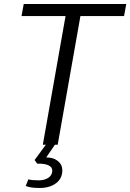

<svg xmlns="http://www.w3.org/2000/svg" viewBox="-20 -720 648 955"><path d="M608 -700 597 -640H380L267 0H253L210 63Q246 63 268 81Q290 99 290 127Q290 168 258.5 191.5Q227 215 177 215Q131 215 108 205L121 172Q138 177 172 177Q202 177 221 164Q240 151 240 128Q240 111 220.5 102Q201 93 165 94L152 76L208 0H193L306 -640H87L98 -700Z"/></svg>

Font: Sarabun Light
Style: Italic
Weight: 300
Italic angle: -10°
Designer: Suppakit Chalermlarp | Katatrad Co.,Ltd.
Foundry: Cadson Demak Co.,Ltd.
Version: Version 1.000; ttfautohint (v1.6)